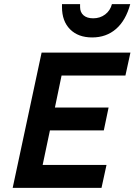

<svg xmlns="http://www.w3.org/2000/svg" viewBox="-20 -903 647 923"><path d="M41 0 180 -650H607L583 -540H276L244 -386H502L479 -276H220L185 -110H492L468 0ZM423 -723Q356 -723 317 -762Q278 -801 278 -869V-883H365V-869Q365 -844 381.5 -829.5Q398 -815 428 -815Q461 -815 485.5 -833.5Q510 -852 518 -883H606Q585 -805 538 -764Q491 -723 423 -723Z"/></svg>

Font: Sometype Mono
Style: Bold Italic
Weight: 700
Italic angle: -12°
Monospace: yes
Designer: Ryoichi Tsunekawa
Foundry: Dharma Type
Version: Version 1.000; ttfautohint (v1.8.3)